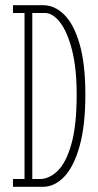

<svg xmlns="http://www.w3.org/2000/svg" viewBox="-20 -720 379 740"><path d="M30 0V-30H74.5V-670H30V-700H145.5Q191 -700 228 -663Q265 -626 287 -549.8Q309 -473.5 309 -355.5Q309 -236.5 287 -157.5Q265 -78.5 227.8 -39.2Q190.5 0 145.5 0ZM104.5 -30H133Q170 -30 202.5 -61.8Q235 -93.5 255.2 -165Q275.5 -236.5 275.5 -355.5Q275.5 -457.5 257.5 -527.5Q239.5 -597.5 211.5 -633.8Q183.5 -670 153 -670H104.5Z"/></svg>

Font: Imbue Thin 10pt Thin
Style: Regular
Weight: 250
Version: Version 1.102